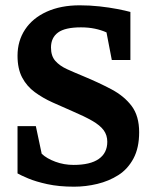

<svg xmlns="http://www.w3.org/2000/svg" viewBox="-20 -686 575 723"><path d="M259 17Q202 17 158.5 7.5Q115 -2 86.5 -14Q58 -26 46 -33V-211H115L137 -107Q156 -89 188.5 -77Q221 -65 257 -65Q320 -65 352 -87.5Q384 -110 384 -152Q384 -177 370.5 -195.5Q357 -214 327.5 -231Q298 -248 251 -268Q214 -284 177.5 -300.5Q141 -317 111 -339Q81 -361 63.5 -394Q46 -427 46 -476Q46 -532 74.5 -575Q103 -618 156 -642Q209 -666 280 -666Q318 -666 354.5 -662Q391 -658 422 -652Q453 -646 471 -641V-460H401L381 -564Q361 -573 337 -578Q313 -583 285 -583Q225 -583 198.5 -563.5Q172 -544 172 -507Q172 -475 188.5 -456.5Q205 -438 232.5 -425.5Q260 -413 294 -399Q352 -375 400 -349.5Q448 -324 476 -286.5Q504 -249 504 -188Q504 -129 482.5 -89Q461 -49 425.5 -26.5Q390 -4 346.5 6.5Q303 17 259 17Z"/></svg>

Font: Faustina
Style: Bold
Weight: 700
Designer: Alfonso Garcia
Foundry: http://www.omnibus-type.com
Version: Version 1.200